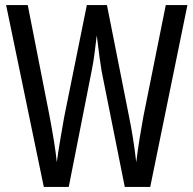

<svg xmlns="http://www.w3.org/2000/svg" viewBox="-20 -734 759 754"><path d="M716 -714 570 0H470L379 -455Q376 -473 371 -508.5Q366 -544 360 -595Q356 -563 351.5 -526.5Q347 -490 340 -456L250 0H152L4 -714H89L175 -276Q185 -223 192.5 -176Q200 -129 203 -97Q209 -141 217 -187.5Q225 -234 232 -274L321 -714H400L487 -275Q495 -236 502 -192.5Q509 -149 515 -97Q521 -146 528.5 -192Q536 -238 543 -276L631 -714Z"/></svg>

Font: Noto Sans Kannada ExtraCondensed
Style: Regular
Weight: 400
Width: 2
Designer: Jelle Bosma - Monotype Design Team
Foundry: Monotype Imaging Inc.
Version: Version 2.005; ttfautohint (v1.8.4.7-5d5b)